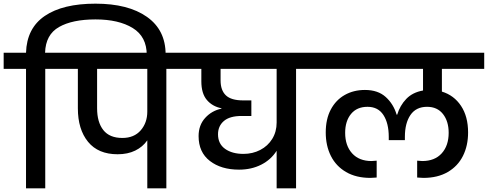

<svg xmlns="http://www.w3.org/2000/svg" viewBox="-44 -1028 2663 1048"><path d="M477 -1008Q656 -1008 758 -936Q860 -864 860 -731V-714H757V-728Q757 -828 680.5 -875Q604 -922 477 -922Q351 -922 278 -880.5Q205 -839 202 -740H325V-652H203V0H98V-652H-24V-740H98Q102 -874 200.5 -941Q299 -1008 477 -1008Z M986 -652H864V0H760V-262Q735 -226 694 -206Q653 -186 598 -186Q492 -186 436.5 -254Q381 -322 381 -437V-652H277V-740H986ZM760 -652H486V-437Q486 -361 520 -318Q554 -275 624 -275Q688 -275 724 -316.5Q760 -358 760 -419Z M1693 -652H1572V0H1466V-205Q1435 -156 1381.5 -129Q1328 -102 1261 -102Q1163 -102 1101.5 -149.5Q1040 -197 1040 -285Q1040 -345 1076 -384.5Q1112 -424 1165 -435V-437Q1115 -447 1085 -482.5Q1055 -518 1055 -584V-652H938V-740H1693ZM1466 -652H1160V-589Q1160 -535 1189 -507.5Q1218 -480 1283 -480H1328V-395H1275Q1210 -395 1178 -367.5Q1146 -340 1146 -295Q1146 -243 1184.5 -215.5Q1223 -188 1285 -188Q1335 -188 1376.5 -209.5Q1418 -231 1442 -270Q1466 -309 1466 -359Z M2368 -652V-528Q2434 -508 2472.5 -450Q2511 -392 2511 -305Q2511 -233 2483 -177Q2455 -121 2400 -89Q2345 -57 2267 -57Q2259 -57 2233 -59V-151L2261 -149Q2329 -149 2367 -191Q2405 -233 2405 -303Q2405 -366 2374 -405.5Q2343 -445 2287 -445Q2227 -445 2196.5 -400.5Q2166 -356 2166 -281V-263H2078V-281Q2078 -355 2049 -400Q2020 -445 1962 -445Q1904 -445 1872 -406Q1840 -367 1840 -303Q1840 -233 1878 -191Q1916 -149 1984 -149L2012 -151V-59Q1986 -57 1978 -57Q1900 -57 1845 -89Q1790 -121 1762 -177Q1734 -233 1734 -305Q1734 -378 1761.5 -430Q1789 -482 1837.5 -509.5Q1886 -537 1948 -537Q2019 -537 2061.5 -498.5Q2104 -460 2121 -402H2124Q2139 -452 2173.5 -488Q2208 -524 2265 -534V-652H1645V-740H2599V-652Z"/></svg>

Font: MSTAGE Medium
Style: Regular
Weight: 500
Designer: Ninad Kale (Devanagari), Jonny Pinhorn (Latin)
Foundry: Indian Type Foundry
Version: 4.004